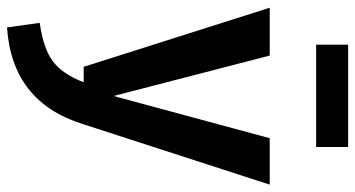

<svg xmlns="http://www.w3.org/2000/svg" viewBox="-252 -540 1010 546"><g transform="rotate(90 253.0 -267.0)"><path d="M58 218 45 125Q118 115 154.5 87.5Q191 60 214 0H170L2 -529H138L253 -85L373 -529H505L333 2Q270 204 58 218ZM398 -661H107V-752H398Z"/></g></svg>

Font: Trujillo Medium
Style: Regular
Weight: 500
Designer: Fira Sans original fonts by bBox Type GmbH, Carrois Corporate GbR, & Edenspiekermann AG / Changes by Cristiano Sobral
Foundry: Fira Sans original fonts by bBox Type GmbH, Carrois Corporate GbR, & Edenspiekermann AG / Changes by Cristiano Sobral
Version: Version 4.301;October 17, 2021;FontCreator 14.0.0.2814 64-bi